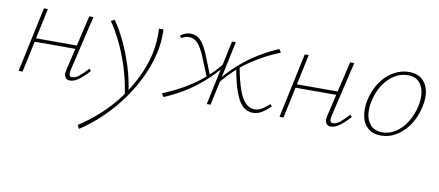

<svg xmlns="http://www.w3.org/2000/svg" viewBox="-65 -657 2719 1188"><g transform="rotate(10 1295.0 -62.5)"><path d="M364 4Q351 4 342 -3Q333 -10 330 -23.5Q327 -37 332 -58L414 -408H440L358 -59Q354 -40 357.5 -29.5Q361 -19 374 -19Q396 -19 419.5 -38.5Q443 -58 471 -89L483 -77Q450 -40 420.5 -18Q391 4 364 4ZM42 0 129 -408H154L67 0ZM94 -195 99 -217H387L382 -195Z M472 289 460 266Q527 223 589 167Q651 111 701 43.5Q751 -24 787 -98Q823 -172 840 -248Q848 -288 851.5 -328Q855 -368 852 -408H880Q882 -371 879 -334Q876 -297 867 -258Q849 -178 811.5 -100Q774 -22 721.5 50Q669 122 605.5 182.5Q542 243 472 289ZM715 34Q703 -53 677.5 -134Q652 -215 618.5 -284.5Q585 -354 550 -404L573 -414Q609 -363 642 -293.5Q675 -224 700 -144Q725 -64 735 18Z M953 4 939 -17Q981 -34 1025.5 -56.5Q1070 -79 1115 -108.5Q1160 -138 1203.5 -177Q1247 -216 1286 -265L1298 -257Q1246 -191 1188.5 -141.5Q1131 -92 1072 -56.5Q1013 -21 953 4ZM1197 -159Q1167 -234 1145.5 -285Q1124 -336 1101 -362.5Q1078 -389 1044 -389Q1027 -389 1014.5 -383Q1002 -377 997 -375L987 -388Q1000 -398 1016 -405Q1032 -412 1049 -412Q1090 -412 1115.5 -383.5Q1141 -355 1163 -302Q1185 -249 1214 -174ZM1224 0 1311 -408H1335L1248 0ZM1274 -143 1262 -151Q1315 -218 1371.5 -267Q1428 -316 1487.5 -352Q1547 -388 1607 -413L1621 -393Q1578 -376 1534 -353.5Q1490 -331 1445 -301Q1400 -271 1357 -232Q1314 -193 1274 -143ZM1513 4Q1476 4 1448.5 -22.5Q1421 -49 1401 -105.5Q1381 -162 1365 -251L1384 -264Q1400 -176 1419.5 -122Q1439 -68 1464 -43.5Q1489 -19 1519 -19Q1541 -19 1559.5 -29Q1578 -39 1591.5 -50.5Q1605 -62 1612 -68L1623 -56Q1600 -32 1572.5 -14Q1545 4 1513 4Z M2003 4Q1990 4 1981 -3Q1972 -10 1969 -23.5Q1966 -37 1971 -58L2053 -408H2079L1997 -59Q1993 -40 1996.5 -29.5Q2000 -19 2013 -19Q2035 -19 2058.5 -38.5Q2082 -58 2110 -89L2122 -77Q2089 -40 2059.5 -18Q2030 4 2003 4ZM1681 0 1768 -408H1793L1706 0ZM1733 -195 1738 -217H2026L2021 -195Z M2317 5Q2269 5 2238 -20.5Q2207 -46 2197 -91Q2187 -136 2198 -194Q2212 -259 2245.5 -309Q2279 -359 2326 -386Q2373 -413 2423 -413Q2473 -413 2503.5 -388Q2534 -363 2544.5 -318.5Q2555 -274 2542 -217Q2529 -154 2496.5 -103.5Q2464 -53 2417.5 -24Q2371 5 2317 5ZM2323 -16Q2369 -16 2408.5 -42.5Q2448 -69 2476 -114.5Q2504 -160 2516 -216Q2532 -292 2507 -342Q2482 -392 2419 -392Q2376 -392 2336.5 -368Q2297 -344 2267.5 -299.5Q2238 -255 2225 -195Q2208 -112 2235.5 -64Q2263 -16 2323 -16Z"/></g></svg>

Font: Ysabeau Infant Thin
Style: Italic
Weight: 250
Italic angle: -12°
Designer: Christian Thalmann (Catharsis Fonts)
Version: Version 2.001;gftools[0.9.30]; featfreeze: ss01,ss02,lnum